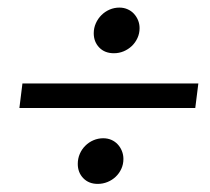

<svg xmlns="http://www.w3.org/2000/svg" viewBox="-20 -562 538 493"><path d="M37.6 -347.7H489.3L481.4 -284.7H29.8ZM220.7 -476.6Q220.7 -490.2 226.1 -502.2Q231.4 -514.2 240.5 -523.2Q249.5 -532.2 261.5 -537.4Q273.4 -542.5 286.6 -542.5Q297.9 -542.5 307.4 -538.3Q316.9 -534.2 323.7 -526.9Q330.6 -519.5 334.5 -510Q338.4 -500.5 338.4 -489.7Q338.4 -476.1 333 -464.4Q327.6 -452.6 318.4 -443.8Q309.1 -435.1 297.4 -430.2Q285.6 -425.3 272.5 -425.3Q249 -425.3 234.9 -439.9Q220.7 -454.6 220.7 -476.6ZM179.7 -141.1Q179.7 -154.8 184.8 -166.7Q189.9 -178.7 199 -187.7Q208 -196.8 220 -201.9Q231.9 -207 245.1 -207Q256.3 -207 265.9 -202.9Q275.4 -198.7 282.2 -191.4Q289.1 -184.1 293 -174.3Q296.9 -164.6 296.9 -153.8Q296.9 -140.1 291.5 -128.4Q286.1 -116.7 277.1 -108.2Q268.1 -99.6 256.1 -94.7Q244.1 -89.8 231 -89.8Q208 -89.8 193.8 -104.5Q179.7 -119.1 179.7 -141.1Z"/></svg>

Font: Carlito
Style: Italic
Weight: 400
Italic angle: -7°
Designer: Lukasz Dziedzic
Foundry: tyPoland Lukasz Dziedzic
Version: Version 1.104